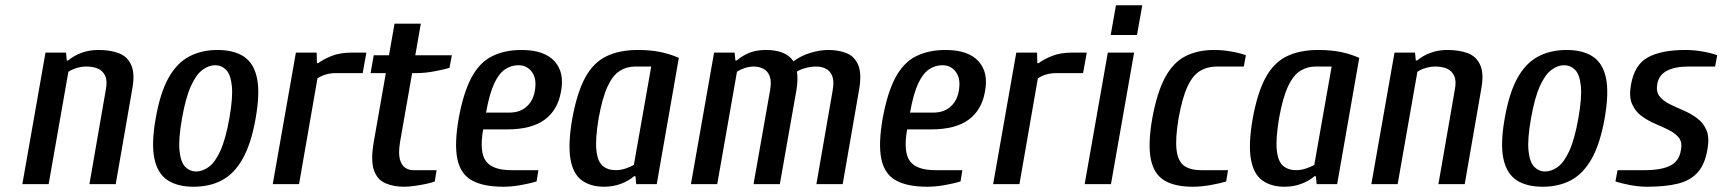

<svg xmlns="http://www.w3.org/2000/svg" viewBox="-20 -700 6549 730"><path d="M65 0 153 -500H231L234 -470H239Q260 -488 289.5 -499Q319 -510 354 -510Q400 -510 432.5 -497.5Q465 -485 479.5 -451.5Q494 -418 482 -357L420 0H320L382 -357Q389 -392 380 -411.5Q371 -431 352.5 -439Q334 -447 308 -447Q289 -447 270 -441Q251 -435 240 -427L165 0Z M716 10Q655 10 617 -15Q579 -40 567 -97Q555 -154 572 -250Q589 -347 620.5 -403.5Q652 -460 699 -485Q746 -510 807 -510Q869 -510 907 -485Q945 -460 957 -403.5Q969 -347 952 -250Q935 -154 903 -97Q871 -40 824.5 -15Q778 10 716 10ZM726 -48Q750 -48 774 -65.5Q798 -83 818 -127Q838 -171 852 -250Q866 -329 861.5 -373Q857 -417 839.5 -434.5Q822 -452 798 -452Q774 -452 750 -434.5Q726 -417 706 -373Q686 -329 672 -250Q658 -171 662.5 -127Q667 -83 684.5 -65.5Q702 -48 726 -48Z M1017 0 1105 -500H1184L1185 -460H1190Q1210 -475 1241.5 -487.5Q1273 -500 1318 -500H1373L1359 -422H1256Q1237 -422 1219.5 -417Q1202 -412 1187 -402L1117 0Z M1516 10Q1476 10 1445 -3.5Q1414 -17 1401.5 -53.5Q1389 -90 1401 -160L1447 -422H1389L1401 -490H1459L1480 -610H1580L1559 -490H1698L1689 -442Q1665 -435 1630 -428.5Q1595 -422 1562 -422H1547L1501 -160Q1494 -117 1500.5 -94Q1507 -71 1521 -62Q1535 -53 1550 -53H1640L1633 -10Q1620 -5 1598.5 -0.5Q1577 4 1555 7Q1533 10 1516 10Z M1893 10Q1818 10 1774.5 -14Q1731 -38 1719 -95Q1707 -152 1724 -250Q1742 -348 1772.5 -405Q1803 -462 1850.5 -486Q1898 -510 1963 -510Q2049 -510 2088 -467.5Q2127 -425 2113 -352Q2101 -282 2051 -245Q2001 -208 1907 -208H1817Q1802 -122 1827.5 -87.5Q1853 -53 1924 -53H2027L2020 -10Q1997 -3 1961.5 3.5Q1926 10 1893 10ZM1828 -272H1918Q1956 -272 1981 -293.5Q2006 -315 2013 -352Q2022 -399 2003 -425.5Q1984 -452 1951 -452Q1924 -452 1900.5 -436.5Q1877 -421 1859 -382.5Q1841 -344 1828 -272Z M2277 10Q2226 10 2192.5 -14Q2159 -38 2149 -95Q2139 -152 2156 -250Q2174 -348 2205 -405Q2236 -462 2285.5 -486Q2335 -510 2405 -510Q2452 -510 2489.5 -502.5Q2527 -495 2561 -480L2477 0H2399L2396 -30H2391Q2370 -12 2340.5 -1Q2311 10 2277 10ZM2321 -53Q2340 -53 2359 -59.5Q2378 -66 2390 -73L2456 -447H2394Q2363 -447 2336.5 -430.5Q2310 -414 2290 -371Q2270 -328 2256 -250Q2243 -172 2247.5 -129Q2252 -86 2271.5 -69.5Q2291 -53 2321 -53Z M2607 0 2695 -500H2773L2776 -470H2781Q2802 -488 2828.5 -499Q2855 -510 2893 -510Q2928 -510 2954.5 -500Q2981 -490 2997 -467Q3025 -488 3061 -499Q3097 -510 3129 -510Q3169 -510 3199.5 -497.5Q3230 -485 3243.5 -451.5Q3257 -418 3246 -357L3184 0H3084L3146 -357Q3152 -392 3144 -411.5Q3136 -431 3119.5 -439Q3103 -447 3084 -447Q3063 -447 3043 -441.5Q3023 -436 3010 -428Q3012 -417 3012 -398.5Q3012 -380 3008 -357L2945 0H2845L2908 -357Q2914 -392 2906 -411.5Q2898 -431 2881.5 -439Q2865 -447 2847 -447Q2828 -447 2810.5 -441Q2793 -435 2782 -427L2707 0Z M3505 10Q3430 10 3386.5 -14Q3343 -38 3331 -95Q3319 -152 3336 -250Q3354 -348 3384.5 -405Q3415 -462 3462.5 -486Q3510 -510 3575 -510Q3661 -510 3700 -467.5Q3739 -425 3725 -352Q3713 -282 3663 -245Q3613 -208 3519 -208H3429Q3414 -122 3439.5 -87.5Q3465 -53 3536 -53H3639L3632 -10Q3609 -3 3573.5 3.5Q3538 10 3505 10ZM3440 -272H3530Q3568 -272 3593 -293.5Q3618 -315 3625 -352Q3634 -399 3615 -425.5Q3596 -452 3563 -452Q3536 -452 3512.5 -436.5Q3489 -421 3471 -382.5Q3453 -344 3440 -272Z M3756 0 3844 -500H3923L3924 -460H3929Q3949 -475 3980.5 -487.5Q4012 -500 4057 -500H4112L4098 -422H3995Q3976 -422 3958.5 -417Q3941 -412 3926 -402L3856 0Z M4104 0 4192 -500H4292L4204 0ZM4203 -567 4223 -680H4323L4303 -567Z M4515 10Q4447 10 4407 -14Q4367 -38 4355.5 -95Q4344 -152 4361 -250Q4379 -348 4409.5 -405Q4440 -462 4486.5 -486Q4533 -510 4596 -510Q4629 -510 4662.5 -504Q4696 -498 4717 -490L4709 -447H4606Q4571 -447 4543 -430.5Q4515 -414 4495 -371Q4475 -328 4461 -250Q4448 -172 4453.5 -129Q4459 -86 4482.5 -69.5Q4506 -53 4546 -53H4649L4642 -10Q4619 -3 4583.5 3.5Q4548 10 4515 10Z M4864 10Q4813 10 4779.5 -14Q4746 -38 4736 -95Q4726 -152 4743 -250Q4761 -348 4792 -405Q4823 -462 4872.5 -486Q4922 -510 4992 -510Q5039 -510 5076.5 -502.5Q5114 -495 5148 -480L5064 0H4986L4983 -30H4978Q4957 -12 4927.5 -1Q4898 10 4864 10ZM4908 -53Q4927 -53 4946 -59.5Q4965 -66 4977 -73L5043 -447H4981Q4950 -447 4923.5 -430.5Q4897 -414 4877 -371Q4857 -328 4843 -250Q4830 -172 4834.5 -129Q4839 -86 4858.5 -69.5Q4878 -53 4908 -53Z M5194 0 5282 -500H5360L5363 -470H5368Q5389 -488 5418.5 -499Q5448 -510 5483 -510Q5529 -510 5561.5 -497.5Q5594 -485 5608.5 -451.5Q5623 -418 5611 -357L5549 0H5449L5511 -357Q5518 -392 5509 -411.5Q5500 -431 5481.5 -439Q5463 -447 5437 -447Q5418 -447 5399 -441Q5380 -435 5369 -427L5294 0Z M5845 10Q5784 10 5746 -15Q5708 -40 5696 -97Q5684 -154 5701 -250Q5718 -347 5749.5 -403.5Q5781 -460 5828 -485Q5875 -510 5936 -510Q5998 -510 6036 -485Q6074 -460 6086 -403.5Q6098 -347 6081 -250Q6064 -154 6032 -97Q6000 -40 5953.5 -15Q5907 10 5845 10ZM5855 -48Q5879 -48 5903 -65.5Q5927 -83 5947 -127Q5967 -171 5981 -250Q5995 -329 5990.5 -373Q5986 -417 5968.5 -434.5Q5951 -452 5927 -452Q5903 -452 5879 -434.5Q5855 -417 5835 -373Q5815 -329 5801 -250Q5787 -171 5791.5 -127Q5796 -83 5813.5 -65.5Q5831 -48 5855 -48Z M6242 10Q6210 10 6177 3.5Q6144 -3 6122 -10L6130 -53H6233Q6297 -53 6331 -70.5Q6365 -88 6371 -130Q6377 -159 6363 -176.5Q6349 -194 6324.5 -206Q6300 -218 6272 -230Q6244 -242 6220.5 -259.5Q6197 -277 6185 -305Q6173 -333 6181 -377Q6194 -454 6245.5 -482Q6297 -510 6388 -510Q6421 -510 6454.5 -504Q6488 -498 6509 -490L6501 -447H6398Q6349 -447 6318 -431Q6287 -415 6281 -380Q6276 -351 6290 -333.5Q6304 -316 6328.5 -304Q6353 -292 6381 -280Q6409 -268 6432.5 -250.5Q6456 -233 6468 -205.5Q6480 -178 6472 -133Q6463 -77 6435.5 -45.5Q6408 -14 6360.5 -2Q6313 10 6242 10Z"/></svg>

Font: Cuprum Medium
Style: Italic
Weight: 500
Italic angle: -10°
Version: Version 3.000